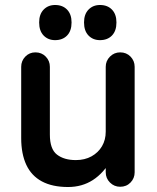

<svg xmlns="http://www.w3.org/2000/svg" viewBox="-20 -740 630 770"><path d="M253 10Q190 10 148 -12.5Q106 -35 85.5 -79Q65 -123 65 -186V-472Q65 -496 81.5 -513Q98 -530 122 -530Q147 -530 163.5 -513Q180 -496 180 -472V-200Q180 -142 208.5 -120Q237 -98 284 -98Q320 -98 347 -113Q374 -128 389 -153.5Q404 -179 404 -212V-472Q404 -496 421 -513Q438 -530 462 -530Q487 -530 503.5 -513Q520 -496 520 -472V-49Q520 -25 503.5 -8Q487 9 462 9Q438 9 421 -8Q404 -25 404 -49V-116L428 -102Q396 -46 352.5 -18Q309 10 253 10ZM201 -579Q173 -579 155 -597.5Q137 -616 137 -650Q137 -683 155 -701.5Q173 -720 201 -720Q231 -720 249 -701.5Q267 -683 267 -650Q267 -616 249 -597.5Q231 -579 201 -579ZM381 -579Q353 -579 335 -597.5Q317 -616 317 -650Q317 -683 335 -701.5Q353 -720 381 -720Q411 -720 429 -701.5Q447 -683 447 -650Q447 -616 429 -597.5Q411 -579 381 -579Z"/></svg>

Font: National Park SemiBold
Style: Regular
Weight: 600
Designer: Andrea Herstowski, Ben Hoepner
Version: Version 1.009